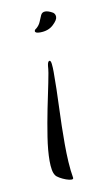

<svg xmlns="http://www.w3.org/2000/svg" viewBox="-77 -486 417 720"><g transform="rotate(-10 132.0 -126.0)"><path d="M116 -371Q97 -371 97 -379Q97 -384 104 -388Q116 -398 121 -411Q126 -424 131 -434.5Q136 -445 148 -445Q160 -445 177 -435Q185 -429 185 -418Q185 -406 166 -388.5Q147 -371 116 -371ZM136 193Q128 193 115.5 188.5Q103 184 92 177.5Q81 171 78 166Q72 158 69.5 143.5Q67 129 67 110Q67 71 75 19.5Q83 -32 93.5 -84.5Q104 -137 113 -179Q122 -221 123 -242Q125 -260 132 -260Q137 -260 138.5 -246.5Q140 -233 140 -216Q140 -153 137 -82Q134 -11 134 57Q134 92 136 125.5Q138 159 143 188Q143 193 136 193Z"/></g></svg>

Font: Comforter
Style: Regular
Weight: 400
Designer: Robert E. Leuschke
Foundry: Robert E. Leuschke
Version: Version 1.013; ttfautohint (v1.8.3)